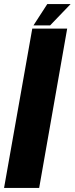

<svg xmlns="http://www.w3.org/2000/svg" viewBox="-65 -926 368 946"><path d="M-45 0 94 -785H266L128 0ZM100 -801 168 -906H283L182 -801Z"/></svg>

Font: Anybody UltraCondensed Black
Style: Italic
Weight: 900
Width: 1
Italic angle: -10°
Designer: Tyler Finck
Foundry: Etcetera Type Company
Version: Version 1.010; ttfautohint (v1.8.3) -l 8 -r 50 -G 200 -x 14 